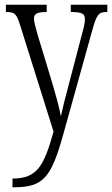

<svg xmlns="http://www.w3.org/2000/svg" viewBox="-20 -556 475 814"><path d="M33 201V238H38C164 238 197 198 249 11L371 -427C390 -496 399 -505 432 -505H435V-536H280V-505H290C330 -504 340 -496 340 -475C340 -458 335 -437 328 -413L273 -203C258 -147 246 -100 238 -63C232 -98 216 -156 194 -229L140 -407C131 -439 124 -463 124 -477C124 -495 134 -505 175 -505H178V-536H5V-505H7C44 -505 50 -497 66 -447L207 2C167 143 141 201 33 201Z"/></svg>

Font: Noto Serif Devanagari ExtraCondensed Light
Style: Regular
Weight: 300
Width: 2
Designer: Universal Thirst, Indian Type Foundry and the Monotype Design Team
Foundry: Monotype Imaging Inc.
Version: Version 2.004